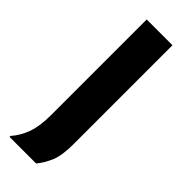

<svg xmlns="http://www.w3.org/2000/svg" viewBox="-226 -522 711 711"><g transform="rotate(45 129.0 -166.5)"><path d="M149.2 166.7H10V161.7Q35 133.3 48.3 95.8Q61.7 58.3 61.7 3.3V-500H196.7V17.5Q196.7 76.7 183.3 109.2Q170 141.7 149.2 166.7Z"/></g></svg>

Font: Familjen Grotesk Variable
Style: Regular
Weight: 400
Designer: Anders Wikstroem, Jonas Baeckman, Matilda Gysing, Kristian Moeller
Foundry: Familjen STHLM AB
Version: Version 2.000